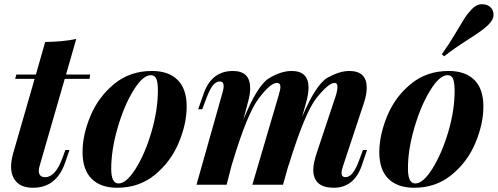

<svg xmlns="http://www.w3.org/2000/svg" viewBox="-20 -862 2323 896"><path d="M161.1 -64.9Q161.1 -35.2 190.9 -35.2Q237.8 -35.2 270 -121.1L285.2 -162.1H304.2L284.2 -104Q244.1 14.2 133.8 14.2Q83 14.2 57.4 -12.5Q31.7 -39.1 31.7 -85Q31.7 -110.8 41 -145L141.6 -494.1H50.8L56.2 -514.2H147.5L190.9 -666Q277.3 -667.5 335.9 -680.2L288.1 -514.2H400.9L397.9 -494.1H282.2L164.1 -85Q161.1 -74.2 161.1 -64.9Z M499 -74.2Q499 -5.9 533.2 -5.9Q569.8 -5.9 613.3 -75Q656.7 -144 686.8 -246.3Q716.8 -348.6 716.8 -440.9Q716.8 -480.5 708.7 -495.8Q700.7 -511.2 684.1 -511.2Q646.5 -511.2 602.8 -440.2Q559.1 -369.1 529.1 -265.9Q499 -162.6 499 -74.2ZM689 -530.8Q767.1 -530.8 809.1 -488.8Q851.1 -446.8 851.1 -365.2Q851.1 -283.7 813.7 -195.1Q776.4 -106.4 702.6 -46.1Q628.9 14.2 526.9 14.2Q449.2 14.2 407.2 -28.1Q365.2 -70.3 365.2 -151.9Q365.2 -233.4 402.6 -322Q439.9 -410.6 513.4 -470.7Q586.9 -530.8 689 -530.8Z M1668 -88.9Q1631.8 14.2 1537.1 14.2Q1442.4 13.7 1441.9 -69.3Q1441.9 -98.6 1457 -145L1546.9 -415Q1554.7 -439.9 1554.7 -457.5Q1554.7 -475.1 1541 -475.1Q1514.2 -475.1 1458.7 -407Q1403.3 -338.9 1326.7 -89.8V-92.3L1300.8 0H1157.7L1279.8 -415Q1288.6 -443.4 1288.6 -456.1Q1288.6 -475.1 1272 -475.1Q1242.2 -475.1 1187.5 -402.8Q1132.8 -330.6 1064 -100.1V-102.5L1037.6 0H897L1019 -432.1Q1023.9 -449.2 1023.9 -460.4Q1023.4 -481.9 1005.9 -481.9Q988.3 -481.9 973.4 -463.4Q958.5 -444.8 942.9 -402.8L923.8 -352.1H904.8L931.6 -428.2Q968.8 -530.8 1066.9 -530.8Q1147.5 -530.8 1147.5 -450.7Q1147.5 -422.9 1138.7 -391.1L1115.7 -303.2Q1180.7 -464.4 1236.6 -497.6Q1292.5 -530.8 1340.8 -530.8Q1419.9 -530.8 1419.9 -453.1Q1419.9 -423.8 1407.7 -379.9L1389.6 -315.9Q1455.1 -470.7 1510.5 -500.7Q1565.9 -530.8 1609.9 -530.8Q1691.4 -530.8 1691.4 -452.6Q1691.4 -420.9 1677.7 -379.9L1580.1 -85Q1573.7 -66.4 1573.7 -55.2Q1573.7 -35.2 1592.8 -35.2Q1627.4 -35.2 1655.8 -113.8L1673.8 -162.1H1692.9Z M1883.8 -74.2Q1883.8 -5.9 1918 -5.9Q1954.6 -5.9 1998 -75.2Q2041.5 -144.5 2071.8 -246.1Q2102.1 -348.6 2101.6 -440.9Q2101.1 -480.5 2093.3 -496.1Q2085.4 -511.7 2068.8 -511.2Q2031.7 -511.7 1987.8 -440.4Q1943.8 -369.1 1913.6 -265.6Q1883.3 -162.1 1883.8 -74.2ZM2073.7 -530.8Q2151.9 -530.8 2193.8 -488.8Q2235.8 -446.8 2235.8 -365.2Q2235.8 -284.2 2198.7 -195.3Q2161.6 -106.4 2087.4 -45.9Q2013.7 14.6 1911.6 14.2Q1834 13.7 1792 -28.3Q1750 -70.3 1750 -151.9Q1750.5 -233.4 1787.6 -322.3Q1824.7 -411.1 1897.9 -470.7Q1971.2 -530.8 2073.7 -530.8ZM2283.2 -792Q2283.2 -770 2257.8 -745.1Q2232.4 -720.2 2165.5 -678.2Q2099.1 -635.7 2052.2 -599.1L2042 -608.9Q2075.7 -656.2 2104.5 -705.1Q2133.3 -753.9 2147 -775.4Q2160.6 -796.9 2182.1 -819.8Q2203.6 -842.3 2229 -842.3Q2254.4 -842.3 2269 -828.1Q2283.7 -814 2283.2 -792Z"/></svg>

Font: PlayfairDisplay-BoldItalic
Style: Bold Italic
Weight: 700
Italic angle: -14.9847°
Designer: Claus Eggers Sørensen
Foundry: Claus Eggers Sørensen
Version: Version 1.002;PS 001.002;hotconv 1.0.70;makeotf.lib2.5.58329